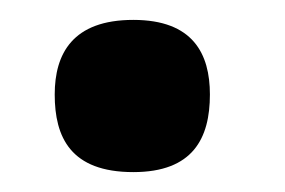

<svg xmlns="http://www.w3.org/2000/svg" viewBox="-20 -173 286 193"><path d="M114 0C174 0 191 -34 191 -78C191 -119 174 -153 114 -153C53 -153 35 -119 35 -78C35 -35 51 0 114 0Z"/></svg>

Font: OSH Darker Grotesque Black
Style: Regular
Weight: 900
Designer: Gabriel Lam
Foundry: TypeRant
Version: Version 1.000;Glyphs 3.1.1 (3148)